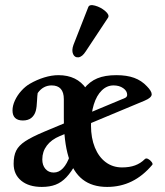

<svg xmlns="http://www.w3.org/2000/svg" viewBox="-20 -718 643 749"><path d="M33.2 -79.1Q33.2 -110.4 43.2 -130.4Q53.2 -150.4 78.4 -167Q103.5 -183.6 153.3 -204.6L467.8 -335.9Q471.7 -337.9 473.9 -340.8Q476.1 -343.8 476.1 -348.1Q476.1 -363.3 460.7 -374Q445.3 -384.8 422.9 -384.8Q397 -384.8 377 -365.2Q356.9 -345.7 345.9 -310.3Q335 -274.9 335 -228Q335 -179.7 350.1 -142.6Q365.2 -105.5 392.6 -85.2Q419.9 -64.9 456.1 -64.9Q485.4 -64.9 506.8 -72.8Q528.3 -80.6 544.9 -97.2Q549.8 -102.1 557.9 -97.9Q565.9 -93.8 571.5 -86.2Q577.1 -78.6 574.2 -75.2Q537.6 -31.7 493.9 -10.3Q450.2 11.2 397.9 11.2Q339.8 11.2 302.5 -17.8Q265.1 -46.9 247.1 -106.4Q229 -166 229 -258.8V-331.1Q229 -384.8 181.2 -384.8Q165 -384.8 151.4 -377.4Q137.7 -370.1 127 -355Q125.5 -346.7 124.5 -326.2Q123.5 -300.3 119.6 -285.6Q114.7 -268.1 102.3 -258.1Q89.8 -248 69.3 -248Q49.3 -248 39.1 -257.8Q28.8 -267.6 28.8 -287.1Q28.8 -305.7 38.1 -325.9Q47.4 -346.2 63 -363.5Q78.6 -380.9 96.2 -391.1Q123 -406.7 152.3 -415.8Q181.6 -424.8 208 -424.8Q244.1 -424.8 271.2 -411.6Q298.3 -398.4 316.4 -372.1H307.6Q329.6 -399.9 359.6 -412.4Q389.6 -424.8 434.1 -424.8Q474.6 -424.8 503.4 -414.3Q532.2 -403.8 553.2 -381.3Q571.8 -362.3 571.8 -350.1Q571.8 -336.9 543.9 -325.2L212.9 -187Q180.2 -173.3 162.6 -149.9Q145 -126.5 145 -96.2Q145 -73.2 157.2 -59.1Q169.4 -44.9 189.5 -44.9Q210 -44.9 225.8 -61.8Q241.7 -78.6 252.9 -111.3L277.3 -81.5Q257.8 -46.4 238.8 -26.4Q219.7 -6.3 197 2.4Q174.3 11.2 143.1 11.2Q92.3 11.2 62.7 -13.2Q33.2 -37.6 33.2 -79.1ZM266.6 -543 324.2 -689.9Q328.6 -702.1 350.8 -696Q373 -689.9 390.6 -674.8Q408.2 -659.7 401.4 -648.9L314.5 -517.6Q300.8 -496.1 286.1 -494.4Q271.5 -492.7 265.1 -507.1Q258.8 -521.5 266.6 -543Z"/></svg>

Font: Junicode Two Beta VF
Style: Regular
Weight: 400
Designer: Peter S. Baker
Foundry: Briery Creek Software
Version: Version 1.031 beta; ttfautohint (v1.8.1.43-b0c9)